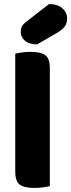

<svg xmlns="http://www.w3.org/2000/svg" viewBox="-20 -916 350 944"><path d="M221 -896Q263 -896 286.5 -875.5Q310 -855 310 -825Q310 -805 300.5 -789Q291 -773 263 -756L163 -698Q123 -698 102.5 -716Q82 -734 82 -758Q82 -770 85.5 -781Q89 -792 105 -806ZM149 8Q99 8 77 -8.5Q55 -25 55 -72V-652Q66 -655 86.5 -658Q107 -661 131 -661Q181 -661 203 -644.5Q225 -628 225 -581V-1Q214 2 193.5 5Q173 8 149 8Z"/></svg>

Font: Baloo Da 2 ExtraBold
Style: Regular
Weight: 800
Designer: Noopur Datye, Sulekha Rajkumar and Ek Type
Foundry: Ek Type
Version: Version 1.640;hotconv 1.0.111;makeotfexe 2.5.65597; ttfautoh